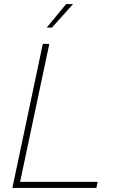

<svg xmlns="http://www.w3.org/2000/svg" viewBox="-20 -926 591 946"><path d="M210 -790H236L340 -906H306ZM41 0H455L461 -30H79L223 -710H191Z"/></svg>

Font: Geist Thin
Style: Italic
Weight: 100
Italic angle: -12°
Designer: Basement.studio, Andrés Briganti, Mateo Zaragoza
Foundry: Basement.studio, Vercel, Andrés Briganti, Guido Ferreyra, Mateo Zaragoza
Version: Version 1.500